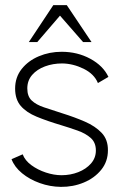

<svg xmlns="http://www.w3.org/2000/svg" viewBox="-20 -719 468 749"><path d="M217.5 10Q175 9.5 135.2 -4.8Q95.5 -19 66 -43.2Q36.5 -67.5 25 -98L68.5 -117Q77.5 -93 102.2 -74.8Q127 -56.5 158.8 -46Q190.5 -35.5 220 -35.5Q255 -35.5 285.5 -47.5Q316 -59.5 335 -81.2Q354 -103 354 -132Q354 -163 334 -180.8Q314 -198.5 283 -209.5Q252 -220.5 219 -230.5Q163.5 -247 123 -263.8Q82.5 -280.5 60.8 -306Q39 -331.5 39 -373.5Q39 -417.5 64.5 -449.8Q90 -482 131.5 -499.5Q173 -517 220.5 -517Q282 -517 332.2 -489.8Q382.5 -462.5 403 -419L362 -395Q347.5 -430.5 306.2 -450.8Q265 -471 222.5 -471.5Q186.5 -471.5 155.5 -460Q124.5 -448.5 105.5 -426.8Q86.5 -405 86.5 -374Q86.5 -343 103.8 -326.8Q121 -310.5 152 -300.2Q183 -290 224.5 -276.5Q271 -262 311.2 -244.5Q351.5 -227 376.5 -200.8Q401.5 -174.5 401 -132.5Q401 -89 375 -56.8Q349 -24.5 307 -7Q265 10.5 217.5 10ZM240.5 -699 337 -555H304L214 -658L125.5 -555H92.5L188 -699Z"/></svg>

Font: Urbanist ExtraLight
Style: Regular
Weight: 200
Designer: Corey Hu
Foundry: Corey Hu
Version: Version 1.330; ttfautohint (v1.8.4.7-5d5b)